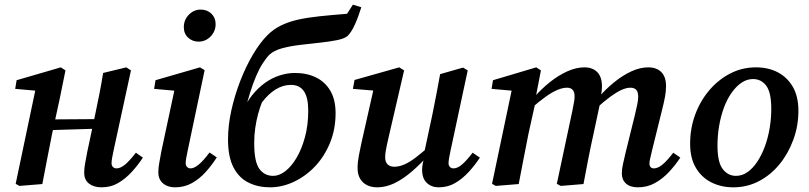

<svg xmlns="http://www.w3.org/2000/svg" viewBox="-20 -787 3461 821"><path d="M63 8 47 -1 135 -420 170 -396 45 -407 51 -444 240 -499 260 -486 235 -363 203 -216Q192 -163 182 -109Q172 -55 161 0ZM142 -229V-276L436 -278V-238ZM414 14Q381 14 360.5 -2Q340 -18 340 -49Q340 -67 344 -88.5Q348 -110 353 -137L388 -302Q397 -345 405.5 -388Q414 -431 421 -475L520 -499L540 -486L466 -145Q462 -127 459.5 -112.5Q457 -98 457 -89Q457 -79 463 -73Q469 -67 478 -67Q495 -67 514.5 -83Q534 -99 561 -134L591 -113Q570 -81 543.5 -52Q517 -23 485.5 -4.5Q454 14 414 14Z M657 -51Q657 -68 661 -90.5Q665 -113 670 -140L730 -421L751 -397L639 -407L645 -444L835 -499L855 -487L783 -145Q779 -127 776.5 -112.5Q774 -98 774 -90Q774 -79 780 -73Q786 -67 795 -67Q810 -67 829.5 -83Q849 -99 876 -135L907 -114Q886 -81 859.5 -51.5Q833 -22 800.5 -4Q768 14 729 14Q697 14 677 -3Q657 -20 657 -51ZM829 -609Q803 -609 784.5 -626Q766 -643 766 -671Q766 -702 787.5 -724Q809 -746 838 -746Q866 -746 884 -728.5Q902 -711 902 -684Q902 -653 880.5 -631Q859 -609 829 -609Z M1134 14Q1084 14 1043 -6Q1002 -26 978.5 -71Q955 -116 955 -191Q955 -251 969.5 -316Q984 -381 1008 -442.5Q1032 -504 1062 -554.5Q1092 -605 1124 -637Q1149 -662 1181.5 -678Q1214 -694 1254.5 -703Q1295 -712 1347 -717.5Q1399 -723 1464 -728L1489 -767L1525 -756Q1512 -714 1497.5 -682Q1483 -650 1467 -634Q1454 -622 1422 -615.5Q1390 -609 1348 -604.5Q1306 -600 1263.5 -595Q1221 -590 1186 -580.5Q1151 -571 1132 -553Q1118 -539 1103 -515.5Q1088 -492 1074.5 -460Q1061 -428 1049 -389.5Q1037 -351 1026 -305H1015Q1032 -347 1057.5 -379Q1083 -411 1113 -432.5Q1143 -454 1176 -464.5Q1209 -475 1241 -475Q1292 -475 1331 -456Q1370 -437 1392.5 -399Q1415 -361 1415 -303Q1415 -235 1391.5 -177Q1368 -119 1328 -76.5Q1288 -34 1237.5 -10Q1187 14 1134 14ZM1148 -35Q1174 -35 1200 -55Q1226 -75 1248 -112Q1270 -149 1284 -200.5Q1298 -252 1298 -314Q1298 -370 1279.5 -397Q1261 -424 1224 -424Q1190 -424 1158.5 -404.5Q1127 -385 1100 -349Q1091 -327 1083.5 -299Q1076 -271 1071.5 -240Q1067 -209 1067 -175Q1067 -95 1089 -65Q1111 -35 1148 -35Z M1593 14Q1568 14 1549 4.5Q1530 -5 1519.5 -23.5Q1509 -42 1509 -68Q1509 -93 1514.5 -122Q1520 -151 1526 -178L1582 -426L1599 -398L1489 -407L1496 -445L1687 -499L1708 -486L1641 -197Q1637 -180 1634 -165.5Q1631 -151 1629 -138.5Q1627 -126 1627 -115Q1627 -94 1637.5 -84Q1648 -74 1666 -74Q1686 -74 1708.5 -83.5Q1731 -93 1759 -114.5Q1787 -136 1824 -169L1835 -133H1820Q1780 -87 1741.5 -54Q1703 -21 1666.5 -3.5Q1630 14 1593 14ZM1856 14Q1825 14 1805 -5Q1785 -24 1785 -61Q1785 -72 1787.5 -86.5Q1790 -101 1797 -125H1792L1829 -298Q1838 -341 1846 -384Q1854 -427 1862 -470L1960 -498L1980 -486L1907 -145Q1903 -127 1900.5 -112.5Q1898 -98 1898 -89Q1898 -79 1904 -73Q1910 -67 1919 -67Q1936 -67 1955 -83Q1974 -99 2001 -134L2032 -113Q2011 -81 1984.5 -52Q1958 -23 1926.5 -4.5Q1895 14 1856 14Z M2100 8 2084 -1 2172 -420 2207 -396 2082 -407 2088 -444 2273 -499 2293 -486 2268 -357 2271 -356 2240 -216Q2229 -163 2219 -109Q2209 -55 2198 0ZM2378 8 2361 -1 2427 -311Q2430 -329 2433.5 -345Q2437 -361 2437 -374Q2437 -394 2428.5 -403Q2420 -412 2405 -412Q2386 -412 2363.5 -402.5Q2341 -393 2313.5 -373.5Q2286 -354 2252 -324L2250 -367H2260Q2294 -406 2331 -435.5Q2368 -465 2406 -482Q2444 -499 2479 -499Q2514 -499 2534 -478.5Q2554 -458 2554 -418Q2554 -401 2551 -386Q2548 -371 2545 -355L2547 -351L2518 -215Q2506 -161 2495.5 -107.5Q2485 -54 2475 0ZM2708 14Q2675 14 2657 -2Q2639 -18 2639 -45Q2639 -65 2644 -86Q2649 -107 2655 -134L2694 -292Q2700 -317 2704.5 -338Q2709 -359 2709 -373Q2709 -394 2700.5 -403Q2692 -412 2676 -412Q2658 -412 2636.5 -402Q2615 -392 2588.5 -372.5Q2562 -353 2528 -322L2526 -367H2536Q2570 -406 2606.5 -435.5Q2643 -465 2680 -482Q2717 -499 2752 -499Q2788 -499 2808 -478.5Q2828 -458 2828 -419Q2828 -396 2823.5 -372.5Q2819 -349 2813 -325L2768 -143Q2764 -124 2760.5 -110.5Q2757 -97 2757 -88Q2757 -78 2762 -72.5Q2767 -67 2776 -67Q2793 -67 2812.5 -83Q2832 -99 2859 -134L2889 -113Q2868 -81 2841 -52Q2814 -23 2781 -4.5Q2748 14 2708 14Z M3116 14Q3064 14 3022 -7Q2980 -28 2955.5 -69.5Q2931 -111 2931 -172Q2931 -238 2952.5 -296.5Q2974 -355 3012.5 -400.5Q3051 -446 3102 -472.5Q3153 -499 3212 -499Q3265 -499 3305.5 -478Q3346 -457 3370 -416Q3394 -375 3394 -313Q3394 -249 3372.5 -190Q3351 -131 3313.5 -85Q3276 -39 3225.5 -12.5Q3175 14 3116 14ZM3127 -35Q3154 -35 3177 -51.5Q3200 -68 3218.5 -96Q3237 -124 3250.5 -160.5Q3264 -197 3271 -238.5Q3278 -280 3278 -321Q3278 -392 3256.5 -420.5Q3235 -449 3200 -449Q3174 -449 3151 -433.5Q3128 -418 3108.5 -390.5Q3089 -363 3075.5 -326.5Q3062 -290 3055 -248.5Q3048 -207 3048 -164Q3048 -93 3070.5 -64Q3093 -35 3127 -35Z"/></svg>

Font: Source Serif 4 18pt SemiBold
Style: Italic
Weight: 600
Italic angle: -12°
Designer: Frank Grießhammer
Foundry: Adobe Systems Incorporated
Version: Version 4.004;hotconv 1.0.116;makeotfexe 2.5.65601